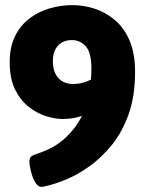

<svg xmlns="http://www.w3.org/2000/svg" viewBox="-20 -724 575 752"><path d="M263 -704Q307 -704 350.5 -690Q394 -676 430 -645.5Q466 -615 487.5 -565Q509 -515 509 -443Q509 -347 483.5 -276Q458 -205 417.5 -155.5Q377 -106 331.5 -73.5Q286 -41 244.5 -23.5Q203 -6 175.5 1Q148 8 144 8Q131 8 122 -4Q113 -16 107 -33.5Q101 -51 98 -67Q95 -83 95 -90Q95 -101 99.5 -108Q104 -115 126 -122Q193 -144 235 -183Q277 -222 301 -270Q280 -263 261.5 -260.5Q243 -258 225 -258Q196 -258 160.5 -269Q125 -280 92.5 -305.5Q60 -331 39 -373.5Q18 -416 18 -480Q18 -541 39.5 -583.5Q61 -626 96.5 -652.5Q132 -679 175.5 -691.5Q219 -704 263 -704ZM338 -455Q338 -518 316 -542.5Q294 -567 262 -567Q227 -567 207 -545Q187 -523 187 -484Q187 -443 208 -419Q229 -395 268 -395Q285 -395 302.5 -399.5Q320 -404 336 -412Q338 -433 338 -455Z"/></svg>

Font: Asap Black
Style: Regular
Weight: 900
Designer: Pablo Cosgaya
Foundry: Omnibus-Type
Version: Version 3.001; ttfautohint (v1.8.4.7-5d5b)